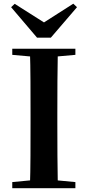

<svg xmlns="http://www.w3.org/2000/svg" viewBox="-20 -999 466 1019"><path d="M57.9 -978.7 250.2 -856.7H176.9L369 -979.4L388.6 -960.8L249.9 -799.2H176.5L39 -960.8ZM45.1 0V-32.6L198.2 -47.3H226L380.1 -32.6V0ZM138.6 0Q141.4 -85.2 141.7 -171.8Q142.1 -258.5 142.1 -346.1V-393.6Q142.1 -481.3 141.7 -567.7Q141.4 -654.1 138.6 -740.5H287Q285.3 -655.6 284.8 -568.4Q284.3 -481.3 284.3 -393.6V-346.9Q284.3 -259.9 284.8 -173.3Q285.3 -86.6 287 0ZM45.1 -707.9V-740.5H380.1V-707.9L226 -694.2H198.2Z"/></svg>

Font: Noto Serif SC ExtraLight
Style: Regular
Weight: 200
Designer: Ryoko NISHIZUKA 西塚涼子 (kana & ideographs); Frank Grießhammer (Latin, Greek & Cyrillic); Wenlong ZHANG 张文龙 (bopomofo); San
Foundry: Adobe
Version: Version 2.002-H1;hotconv 1.1.0;makeotfexe 2.6.0